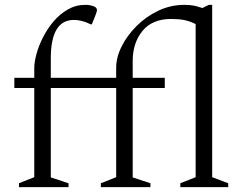

<svg xmlns="http://www.w3.org/2000/svg" viewBox="-20 -770 1003 790"><path d="M58 0V-16L121 -41V-408H39V-450H121V-490Q121 -514 130 -547.5Q139 -581 157 -616.5Q175 -652 200.5 -682Q226 -712 259 -731Q292 -750 331 -750Q344 -750 352.5 -748Q361 -746 366 -744Q379 -739 379 -728Q379 -725 377.5 -721.5Q376 -718 375 -713L358 -670H353L335 -678Q324 -682 311 -685Q298 -688 284 -688Q189 -688 189 -530V-450H458V-491Q458 -534 480.5 -579Q503 -624 542 -663Q581 -702 631.5 -726Q682 -750 739 -750Q759 -750 773.5 -747.5Q788 -745 796 -742Q806 -739 813 -737L839 -750H853V-41L919 -16V0H722V-16L785 -41V-671Q761 -683 738 -687.5Q715 -692 684 -692Q607 -692 566.5 -643Q526 -594 526 -519V-450H658V-408H526V-40L599 -16V0H395V-16L458 -41V-408H189V-40L262 -16V0Z"/></svg>

Font: Spectral SC Light
Style: Regular
Weight: 300
Designer: Jean-Baptiste Levee
Foundry: Production Type
Version: Version 2.001